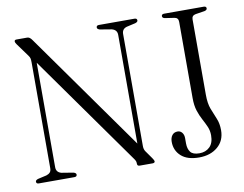

<svg xmlns="http://www.w3.org/2000/svg" viewBox="-77 -806 1172 923"><g transform="rotate(-10 509.0 -344.5)"><path d="M229 -10.5Q229 0 216.5 0H43Q30.5 0 30.5 -10.5Q30.5 -18 43 -22L85 -31.5Q96.5 -35 103 -42Q109.5 -49 109.5 -63V-579Q109.5 -591.5 108 -598.2Q106.5 -605 100.5 -613L54 -677Q47 -686.5 47 -692Q47 -700 57 -700H110Q121.5 -700 132.5 -684L542.5 -106.5V-637Q542.5 -662 516.5 -668.5L459.5 -678Q447 -682 447 -689.5Q447 -700 459.5 -700H633Q645.5 -700 645.5 -689.5Q645.5 -682 633 -678L591 -668.5Q566.5 -662 566.5 -637V-90Q566.5 -74.5 573.5 -64L601 -25Q609.5 -12.5 609.5 -8.5Q609.5 0 598 0H535.5Q523.5 0 523.5 -10.5Q523.5 -17.5 522 -22.8Q520.5 -28 514 -37L133.5 -573V-63Q133.5 -38 158.5 -31.5L216.5 -22Q229 -18 229 -10.5ZM950 -100Q950 -49 914.8 -19Q879.5 11 824 11Q766.5 11 736.5 -16.2Q706.5 -43.5 706.5 -85.5Q706.5 -105.5 716 -117.8Q725.5 -130 743 -130Q756 -130 764.5 -119.5Q773 -109 773 -92.5V-66.5Q773 -40 785 -24.2Q797 -8.5 828.5 -8.5Q859.5 -8.5 879 -27.5Q898.5 -46.5 898.5 -84Q898.5 -107 890 -126.5Q881.5 -146 870.2 -166.8Q859 -187.5 850.5 -213.2Q842 -239 842 -275.5V-647.5Q842 -667.5 824 -670.5L777 -677.5Q765 -680 765 -689Q765 -699 778 -699H970.5Q983.5 -699 983.5 -689Q983.5 -680.5 971 -677.5L926.5 -670.5Q907.5 -667 907.5 -648.5V-280Q907.5 -238 918 -210.5Q928.5 -183 939.2 -158Q950 -133 950 -100Z"/></g></svg>

Font: Fraunces 144pt Soft Light
Style: Regular
Weight: 300
Version: Version 1.000;[0bf87f6ff]